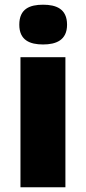

<svg xmlns="http://www.w3.org/2000/svg" viewBox="-20 -796 365 816"><path d="M163 -776C107 -776 62 -759 62 -691C62 -625 107 -607 163 -607C218 -607 265 -625 265 -691C265 -759 218 -776 163 -776ZM258 -553H67V0H258Z"/></svg>

Font: Noto Sans Myanmar UI Black
Style: Regular
Weight: 900
Designer: Monotype Design Team
Foundry: Monotype Imaging Inc.
Version: Version 2.103